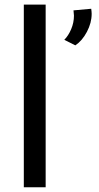

<svg xmlns="http://www.w3.org/2000/svg" viewBox="-20 -795 419 815"><path d="M173.8 -775.4V0H81.1V-775.4ZM252.9 -626Q270.5 -643.6 282.2 -671.4Q293.9 -699.2 293.9 -728.5Q293.9 -735.4 292 -751L367.2 -757.8Q369.1 -744.1 369.1 -736.3Q369.1 -698.2 349.1 -660.2Q329.1 -622.1 299.8 -602.5Z"/></svg>

Font: Josefin Sans CFJ
Style: Regular
Weight: 400
Designer: Santiago Orozco
Foundry: Typemade
Version: Version 2.000